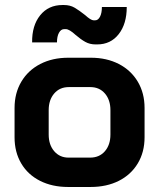

<svg xmlns="http://www.w3.org/2000/svg" viewBox="-20 -737 634 765"><path d="M38 -190V-307Q38 -366 65 -411.5Q92 -457 140.5 -482Q189 -507 252 -507H342Q405 -507 453.5 -482Q502 -457 529 -411.5Q556 -366 556 -307V-190Q556 -131 529 -86Q502 -41 453.5 -16.5Q405 8 341 8H251Q188 8 139.5 -16.5Q91 -41 64.5 -86Q38 -131 38 -190ZM339 -109Q376 -109 398 -134.5Q420 -160 420 -201V-298Q420 -339 398 -364.5Q376 -390 340 -390H254Q218 -390 196 -364.5Q174 -339 174 -298V-201Q174 -160 196 -134.5Q218 -109 253 -109ZM281 -598Q256 -621 242 -621H236Q223 -621 215 -606.5Q207 -592 207 -568H108Q107 -635 140 -676Q173 -717 229 -717H235Q259 -717 277 -706.5Q295 -696 319 -677Q342 -656 353 -656H359Q371 -656 378.5 -670.5Q386 -685 386 -709H485Q485 -642 453 -601Q421 -560 367 -560H361Q338 -560 320 -570Q302 -580 281 -598Z"/></svg>

Font: Bai Jamjuree
Style: Bold
Weight: 700
Designer: Katatrad Aksorn Co.,Ltd.
Foundry: Cadson Demak Co.,Ltd.
Version: Version 1.000; ttfautohint (v1.6)